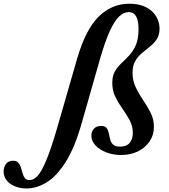

<svg xmlns="http://www.w3.org/2000/svg" viewBox="-278 -842 931 1056"><path d="M433.5 -821.5Q489 -821.5 526 -802Q563 -782.5 581.2 -751.2Q599.5 -720 599.5 -685Q599.5 -650 584.5 -627Q569.5 -604 547.5 -586.5Q525.5 -569 503.2 -550.5Q481 -532 466 -506.5Q451 -481 451 -441Q451 -397.5 468.8 -361Q486.5 -324.5 509.8 -290.5Q533 -256.5 550.8 -221.2Q568.5 -186 568.5 -144.5Q568.5 -99.5 545 -64.5Q521.5 -29.5 480.8 -9.5Q440 10.5 388.5 10.5Q344.5 10.5 307.2 -3.8Q270 -18 247.2 -42.2Q224.5 -66.5 224.5 -96Q224.5 -119.5 239 -134.5Q253.5 -149.5 278 -149.5Q299.5 -149.5 308.2 -138Q317 -126.5 320.2 -109.5Q323.5 -92.5 327.8 -75.5Q332 -58.5 343.8 -47Q355.5 -35.5 382.5 -35.5Q418 -35.5 435.2 -56.2Q452.5 -77 452.5 -110.5Q452.5 -148 435.5 -180Q418.5 -212 396 -243.2Q373.5 -274.5 356.5 -309Q339.5 -343.5 339.5 -386Q339.5 -424.5 354 -449.5Q368.5 -474.5 390 -494.5Q411.5 -514.5 433.2 -537.8Q455 -561 469.5 -595Q484 -629 484 -682.5Q484 -775.5 430 -775.5Q402.5 -775.5 376.8 -751Q351 -726.5 325.2 -669.8Q299.5 -613 271.5 -515.5L172 -167Q133.5 -30.5 83.5 48.5Q33.5 127.5 -21.5 161Q-76.5 194.5 -131 194.5Q-184.5 194.5 -221.2 168.8Q-258 143 -258 101Q-258 77 -244.8 59.5Q-231.5 42 -206.5 42Q-187 42 -177.2 53Q-167.5 64 -162.8 80Q-158 96 -153.5 112Q-149 128 -140.5 138.5Q-132 149 -114 148.5Q-92 148 -70.2 124Q-48.5 100 -22.5 37.5Q3.5 -25 37 -140.5L145.5 -517Q192.5 -679.5 264.5 -750.5Q336.5 -821.5 433.5 -821.5Z"/></svg>

Font: Libre Caslon Condensed Bold
Style: Italic
Weight: 700
Italic angle: -22.583°
Designer: Pablo Impallari, Rodrigo Fuenzalida, Katja Schimmel, Ertekin Erdin
Foundry: Pablo Impallari, Rodrigo Fuenzalida
Version: Version 2.000; ttfautohint (v1.8.4.7-5d5b);gftools[0.9.33]